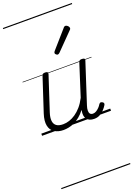

<svg xmlns="http://www.w3.org/2000/svg" viewBox="-264 -1101 1175 1691"><g transform="rotate(-20 323.0 -255.0)"><path d="M197 17Q146 17 112 -5Q78 -27 69 -71Q60 -115 81 -180L184 -494Q188 -506 194.5 -510.5Q201 -515 215 -515Q231 -515 237 -509Q243 -503 239 -491L134 -170Q120 -127 123 -96Q126 -65 147.5 -48.5Q169 -32 211 -32Q239 -32 268.5 -41.5Q298 -51 327.5 -71Q357 -91 384 -122Q411 -153 434 -198L529 -495Q534 -508 539.5 -512Q545 -516 559 -516Q576 -516 582.5 -510.5Q589 -505 585 -493L463 -117Q454 -90 454 -70Q454 -50 463 -40Q472 -30 489 -30Q505 -30 520 -39Q535 -48 548 -61.5Q561 -75 569 -89Q573 -95 580.5 -99Q588 -103 600 -96Q611 -90 612 -82Q613 -74 608 -66Q596 -46 578 -27Q560 -8 537 4.5Q514 17 484 17Q460 17 443 10Q426 3 415.5 -10.5Q405 -24 402 -44Q399 -64 404 -91V-95Q380 -63 353 -41Q326 -19 298.5 -6Q271 7 245 12Q219 17 197 17ZM375 -625Q369 -625 360.5 -632Q352 -639 352 -646Q352 -650 353.5 -654Q355 -658 359 -663L503 -827Q509 -835 513.5 -837.5Q518 -840 523 -840Q530 -840 538 -835Q546 -830 551 -822.5Q556 -815 556 -808Q556 -803 554.5 -799.5Q553 -796 548 -792L393 -634Q383 -625 375 -625ZM0 490H646V500H0ZM0 -20H646V0H0ZM0 -505H646V-500H0ZM0 -1010H646V-1000H0Z"/></g></svg>

Font: Playwrite RO Guides
Style: Regular
Weight: 400
Designer: Veronika Burian, José Scaglione
Foundry: TypeTogether
Version: Version 1.003